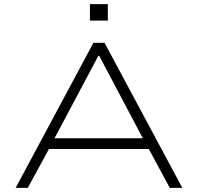

<svg xmlns="http://www.w3.org/2000/svg" viewBox="-20 -913 962 933"><path d="M56 0 434 -705H488L866 0H805L695 -204L734 -189H188L226 -204L115 0ZM458 -642 238 -228 207 -241H715L681 -228L462 -642ZM417 -813V-893H504V-813Z"/></svg>

Font: Nunito Sans 7pt Expanded ExtraLight
Style: Regular
Weight: 250
Width: 7
Designer: Vernon Adams
Foundry: Vernon Adams
Version: Version 3.101;gftools[0.9.27]